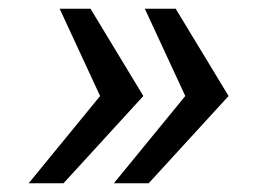

<svg xmlns="http://www.w3.org/2000/svg" viewBox="-20 -546 590 440"><path d="M382.6 -526 503.8 -326 320.7 -126H240.9L404.6 -326L311.9 -526ZM187.4 -526 308.5 -326 125.5 -126H45.7L209.4 -326L116.7 -526Z"/></svg>

Font: Archivo Variable SemiBold
Style: Italic
Weight: 600
Italic angle: -10°
Designer: Hector Gatti
Foundry: Omnibus-Type
Version: Version 2.001